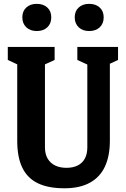

<svg xmlns="http://www.w3.org/2000/svg" viewBox="-20 -976 660 1007"><path d="M70.4 -237.4V-673.3L103.2 -623.4L20.9 -661.5V-730H266.5V-661.5L183 -623.4L215.8 -674.6V-203.2Q215.8 -168.1 230 -144Q244.2 -119.8 269.6 -107.8Q295 -95.7 328.8 -95.8Q362.6 -95.8 387 -107.9Q411.5 -119.9 424.8 -144Q438 -168.1 438 -203.2V-674.6L469.1 -623.4L385.6 -661.5V-730H599.1V-661.5L516.8 -623.4L556.2 -679.2V-237.4Q556.2 -158.2 530.4 -102.5Q504.5 -46.9 451.4 -17.7Q398.3 11.5 317.9 11.5Q233.3 11.5 178.7 -14.8Q124.1 -41.1 97.2 -96.1Q70.4 -151.1 70.4 -237.4ZM97.1 -885.1Q97.1 -917.7 118 -936.7Q138.9 -955.8 172.8 -955.8Q207.1 -955.8 228 -936.7Q248.9 -917.7 248.9 -885.1Q248.9 -852.1 228 -832.6Q207.1 -813.2 172.8 -813.2Q138.9 -813.2 118 -832.8Q97.1 -852.5 97.1 -885.1ZM371.9 -885.1Q371.9 -917.7 392.8 -936.7Q413.8 -955.8 447.7 -955.8Q481.9 -955.8 502.8 -936.7Q523.8 -917.7 523.8 -885.1Q523.8 -852.1 502.8 -832.6Q481.9 -813.2 447.7 -813.2Q413.8 -813.2 392.8 -832.8Q371.9 -852.5 371.9 -885.1Z"/></svg>

Font: Monaspace Xenon Var ExtraLight
Style: Regular
Weight: 200
Designer: Riley Cran and the Lettermatic Team
Version: Version 1.200 (Monaspace Xenon Var)